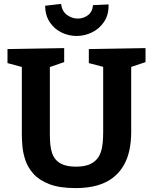

<svg xmlns="http://www.w3.org/2000/svg" viewBox="-20 -950 782 982"><path d="M434.3 -699 724.3 -704V-632.3L634.7 -602.3L651 -637.7V-274.7Q651 -224.3 641.5 -180.5Q632 -136.7 611 -101.3Q590 -66 557 -40.5Q524 -15 476.7 -1.5Q429.3 12 366.7 12Q284.3 12 232 -8.3Q179.7 -28.7 150.7 -61.5Q121.7 -94.3 109.5 -131.7Q97.3 -169 94.5 -203.3Q91.7 -237.7 91.7 -261.7V-637L108 -603L18.3 -627.3V-699L308.3 -704V-632.3L220.7 -602.3L235 -637V-261.7Q235 -235.7 237.3 -211.3Q239.7 -187 246.7 -166.3Q253.7 -145.7 268.3 -130.3Q283 -115 307.3 -106.3Q331.7 -97.7 368.7 -97.7Q406.7 -97.7 431.7 -106.8Q456.7 -116 472.2 -132.5Q487.7 -149 495.3 -171.2Q503 -193.3 505.3 -219.5Q507.7 -245.7 507.7 -274.7V-637.7L520.7 -604.7L434.3 -627.3ZM371.7 -766Q332 -766 295.3 -783.5Q258.7 -801 235.2 -835.5Q211.7 -870 210.7 -920.7L292.3 -930Q297.3 -891.7 323 -873.3Q348.7 -855 377.3 -855Q406.3 -855 429.5 -872Q452.7 -889 455.7 -923.7L535.3 -927.3Q536.7 -875 512.7 -839Q488.7 -803 450.8 -784.5Q413 -766 371.7 -766Z"/></svg>

Font: Bitter Thin
Style: Regular
Weight: 100
Designer: Sol Matas, and Bitter project Authors
Foundry: Sol Matas
Version: Version 2.002